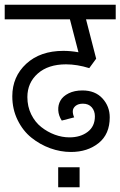

<svg xmlns="http://www.w3.org/2000/svg" viewBox="-40 -630 511 815"><path d="M-20 -609.9H451.2V-547.9H325.2L368.2 -380.9L338.9 -340.8Q287.1 -356.9 240.2 -356.9Q164.6 -356.9 120.4 -317.9Q76.2 -278.8 76.2 -217.8Q76.2 -177.7 92.5 -144.5Q108.9 -111.3 135.3 -90.6Q161.6 -69.8 192.6 -58.3Q223.6 -46.9 254.9 -46.9Q301.3 -46.9 332 -70.1Q362.8 -93.3 362.8 -136.2Q362.8 -159.2 349.4 -174.6Q335.9 -189.9 312 -189.9Q292.5 -189.9 281 -180.7Q269.5 -171.4 269 -158.4Q268.6 -145.5 274.9 -131.8L222.2 -118.2Q208.5 -139.2 207.3 -161.9Q206.1 -184.6 216.6 -203.1Q227.1 -221.7 251.5 -233.9Q275.9 -246.1 310.1 -246.1Q363.8 -246.1 394.8 -212.4Q425.8 -178.7 425.8 -131.8Q425.8 -60.5 378.7 -22.7Q331.5 15.1 261.2 15.1Q216.8 15.1 173.1 -0.7Q129.4 -16.6 93.3 -45.7Q57.1 -74.7 34.7 -120.6Q12.2 -166.5 12.2 -221.2Q12.2 -304.7 71.5 -359.4Q130.9 -414.1 229 -414.1Q259.8 -414.1 293 -408.2L256.8 -547.9H-20ZM297.9 165H207V80.1H297.9Z"/></svg>

Font: LT Superior
Style: Regular
Weight: 400
Designer: Daniel Lyons
Foundry: LyonsType
Version: Version 1.000